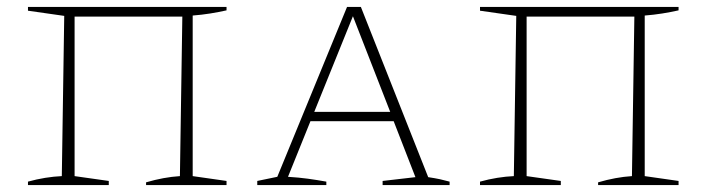

<svg xmlns="http://www.w3.org/2000/svg" viewBox="-20 -536 2047 556"><path d="M196 -488V-26L295 -12V0H61V-10Q86 -17 111 -21Q136 -25 159 -26L166 -490L61 -505V-516H636V-506Q614 -501 589 -497Q564 -493 538 -491V-26L636 -12V0H403V-8Q454 -23 501 -26L508 -488Z M1220 -23Q1232 -21 1238.5 -20Q1245 -19 1254 -17Q1263 -15 1282 -10V0H1088V-12L1183 -23L1120 -185H879L814 -24Q846 -22 871.5 -18.5Q897 -15 925 -10V0H725V-12L783 -24L985 -516H1025ZM890 -212H1110L1002 -489Z M1505 -488V-26L1604 -12V0H1370V-10Q1395 -17 1420 -21Q1445 -25 1468 -26L1475 -490L1370 -505V-516H1945V-506Q1923 -501 1898 -497Q1873 -493 1847 -491V-26L1945 -12V0H1712V-8Q1763 -23 1810 -26L1817 -488Z"/></svg>

Font: Piazzolla SC Thin
Style: Regular
Weight: 100
Designer: Juan Pablo del Peral
Foundry: Huerta Tipografica
Version: Version 1.330